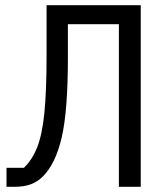

<svg xmlns="http://www.w3.org/2000/svg" viewBox="-20 -718 640 738"><path d="M437 -625H241V-499Q241 -293 217.5 -191Q194 -89 145 -40Q124 -19 98 -9.5Q72 0 36 0H5V-73H72Q104 -104 123 -152Q142 -200 150.5 -283.5Q159 -367 159 -505V-698H521V0H437Z"/></svg>

Font: iA Writer Quattro V
Style: Regular
Weight: 400
Designer: Mike Abbink, Paul van der Laan, Pieter van Rosmalen, Oliver Reichenstein
Foundry: Information Architects Inc.
Version: Version 2.000